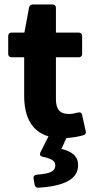

<svg xmlns="http://www.w3.org/2000/svg" viewBox="-20 -622 436 880"><path d="M261.7 60.5 284.2 10.7C315.4 8.8 340.8 3.9 361.3 -2C371.1 -3.9 375 -10.7 373 -20.5L356.4 -94.7C354.5 -105.5 347.7 -108.4 337.9 -106.4C324.2 -102.5 308.6 -99.6 295.9 -99.6C254.9 -99.6 236.3 -120.1 236.3 -168V-359.4H340.8C350.6 -359.4 356.4 -365.2 356.4 -375V-457C356.4 -466.8 350.6 -472.7 340.8 -472.7H236.3V-585.9C236.3 -595.7 230.5 -601.6 220.7 -601.6H130.9C122.1 -601.6 115.2 -596.7 113.3 -587.9L91.8 -472.7H33.2C23.4 -472.7 17.6 -466.8 17.6 -457V-375C17.6 -365.2 23.4 -359.4 33.2 -359.4H90.8V-182.6C90.8 -86.9 125 -19.5 202.1 2.9L165 77.1C160.2 87.9 165 94.7 176.8 96.7C220.7 105.5 233.4 118.2 233.4 135.7C233.4 162.1 212.9 173.8 148.4 178.7C137.7 179.7 131.8 186.5 133.8 196.3L138.7 224.6C140.6 233.4 146.5 239.3 156.2 238.3C271.5 231.4 337.9 200.2 337.9 135.7C337.9 93.8 311.5 73.2 261.7 60.5Z"/></svg>

Font: Ed Sans Neue
Style: Bold
Weight: 700
Designer: Stephen Hutchings
Version: Version 1.004;PS 001.004;hotconv 1.0.88;makeotf.lib2.5.64775